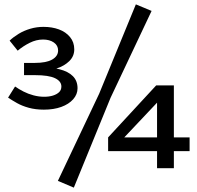

<svg xmlns="http://www.w3.org/2000/svg" viewBox="-20 -757 903 879"><path d="M181 -255Q143 -255 112 -263.5Q81 -272 58 -285Q35 -298 17 -310L49 -361Q66 -349 87.5 -338Q109 -327 133.5 -320.5Q158 -314 182 -314Q205 -314 222.5 -319.5Q240 -325 250.5 -335Q261 -345 261 -361Q261 -385 232 -399Q203 -413 140 -413H90V-469H140Q192 -469 219 -484.5Q246 -500 246 -526Q246 -549 226.5 -562.5Q207 -576 177 -576Q146 -576 116 -561Q86 -546 61 -525L24 -571Q42 -588 66 -602.5Q90 -617 119 -625.5Q148 -634 179 -634Q218 -634 249.5 -622.5Q281 -611 300.5 -587.5Q320 -564 320 -531Q320 -500 298 -478Q275 -455 238 -443Q245 -442 252 -440Q292 -430 313.5 -408.5Q335 -387 335 -353Q335 -325 315 -302.5Q295 -280 260.5 -267.5Q226 -255 181 -255ZM434 -328 602 -737 674 -707 486 -309 318 102 245 71ZM475 -65V-128L695 -366H776V-128H848V-65H776V13H699V-65ZM699 -128V-287L549 -128Z"/></svg>

Font: BioRhyme ExtraBold Medium
Style: Regular
Weight: 500
Version: Version 1.600;gftools[0.9.33]